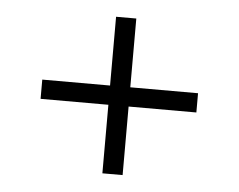

<svg xmlns="http://www.w3.org/2000/svg" viewBox="-38 -475 603 485"><g transform="rotate(5 263.5 -232.5)"><path d="M289.1 -256.8H460.9V-208H289.1V-34.2H237.8V-208H65.9V-256.8H237.8V-431.2H289.1Z"/></g></svg>

Font: Linux Libertine G
Style: Regular
Weight: 400
Designer: Philipp H. Poll
Foundry: Philipp H. Poll
Version: Version 4.7.5